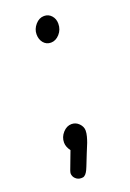

<svg xmlns="http://www.w3.org/2000/svg" viewBox="-111 -480 421 621"><g transform="rotate(-20 99.5 -169.0)"><path d="M116.2 -347.2Q100.6 -347.2 90.8 -358.9Q81.1 -370.6 81.1 -388.2Q81.1 -406.2 94 -421.1Q106.9 -436 124 -436Q139.2 -436 149.2 -424.8Q159.2 -413.6 159.2 -397Q159.2 -376.5 146 -361.8Q132.8 -347.2 116.2 -347.2ZM58.1 98.1Q46.9 98.1 38.8 90.3Q30.8 82.5 30.8 71.8Q30.8 69.3 33.2 62L56.2 1Q44.9 -14.2 44.9 -28.8Q44.9 -47.9 58.1 -62.5Q71.3 -77.1 87.9 -77.1Q102.5 -77.1 113.3 -66.2Q124 -55.2 124 -42Q124 -32.7 121.1 -22Q118.2 -11.2 115 -2.7Q111.8 5.9 102.1 28.8Q99.1 36.1 95.7 44.9Q92.3 53.7 90.3 58.6Q88.4 63.5 85.9 69.6Q83.5 75.7 81.8 79.1Q80.1 82.5 77.9 86.2Q75.7 89.8 73.7 91.8Q71.8 93.8 69.3 95.5Q66.9 97.2 64.2 97.7Q61.5 98.1 58.1 98.1Z"/></g></svg>

Font: Comic Neue
Style: Regular
Weight: 400
Designer: Craig Rozynski
Foundry: Craig Rozynski
Version: Version 2.003;hotconv 1.0.109;makeotfexe 2.5.65596